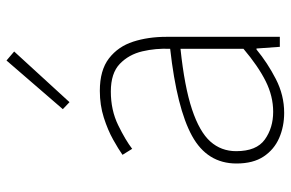

<svg xmlns="http://www.w3.org/2000/svg" viewBox="-168 -692 873 576"><g transform="rotate(-90 268.0 -403.5)"><path d="M218 13Q177 13 142.5 -2Q108 -17 87 -48.5Q66 -80 66 -130Q66 -218 149 -263.5Q232 -309 410 -329Q412 -372 402.5 -412.5Q393 -453 365 -480Q337 -507 282 -507Q226 -507 181 -485Q136 -463 110 -443L92 -472Q109 -484 137.5 -500Q166 -516 203.5 -528Q241 -540 284 -540Q346 -540 381.5 -512.5Q417 -485 431.5 -440Q446 -395 446 -341V0H416L411 -70H408Q368 -37 319.5 -12Q271 13 218 13ZM221 -20Q268 -20 313 -42.5Q358 -65 410 -109V-298Q296 -286 228.5 -263.5Q161 -241 132 -208.5Q103 -176 103 -131Q103 -70 138 -45Q173 -20 221 -20ZM250 -631 229 -651 375 -820 402 -797Z"/></g></svg>

Font: Shanggu Sans SC VF
Style: Regular
Weight: 250
Designer: GuiWonder
Version: Version 1.021